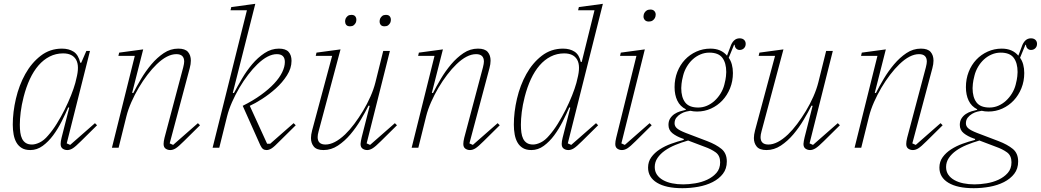

<svg xmlns="http://www.w3.org/2000/svg" viewBox="-20 -775 5459 1007"><path d="M139 12Q112 12 94.5 1.5Q77 -9 66.5 -27Q56 -45 51.5 -69.5Q47 -94 47 -121Q47 -187 63.5 -257.5Q80 -328 112.5 -386.5Q145 -445 193.5 -482.5Q242 -520 305 -520Q341 -520 366 -504Q391 -488 401 -446H406L433 -508H452L330 -23L348 -15L478 -129L489 -118L405 -35Q376 -6 361.5 3Q347 12 333 12Q319 12 308.5 4.5Q298 -3 298 -20Q298 -33 303 -53L343 -210L338 -212Q323 -177 303 -137.5Q283 -98 258.5 -65Q234 -32 204 -10Q174 12 139 12ZM148 -17Q166 -17 188.5 -28Q211 -39 232 -64Q256 -91 278 -126.5Q300 -162 319 -200Q338 -238 352.5 -274.5Q367 -311 375 -340L380 -361Q398 -429 379 -462Q360 -495 311 -495Q273 -495 240.5 -478.5Q208 -462 182 -432Q156 -402 136.5 -360Q117 -318 104 -267Q93 -224 88.5 -187Q84 -150 84 -121Q84 -99 86.5 -80Q89 -61 96 -47Q103 -33 115.5 -25Q128 -17 148 -17Z M873 12Q859 12 848.5 4.5Q838 -3 838 -20Q838 -33 843 -53L941 -422Q946 -442 946 -452Q946 -491 905 -491Q857 -491 802 -438Q778 -415 753.5 -383Q729 -351 707.5 -314.5Q686 -278 669 -239.5Q652 -201 643 -165L602 0H567L687 -482H601L605 -499L731 -516L673 -288L679 -287Q696 -321 720 -361.5Q744 -402 774 -437.5Q804 -473 839 -496.5Q874 -520 915 -520Q951 -520 966 -502.5Q981 -485 981 -457Q981 -439 975 -417L870 -23L888 -15L1018 -129L1029 -118L945 -35Q916 -6 901.5 3Q887 12 873 12Z M1378 12Q1367 12 1359.5 6.5Q1352 1 1345 -14L1253 -220Q1307 -247 1348.5 -277Q1390 -307 1418 -337Q1446 -367 1460 -396Q1474 -425 1474 -450Q1474 -491 1432 -491Q1385 -491 1330 -438Q1306 -415 1281.5 -383Q1257 -351 1235.5 -314.5Q1214 -278 1197 -239.5Q1180 -201 1171 -165L1130 0H1095L1275 -721H1189L1193 -738L1319 -755L1201 -288L1207 -287Q1225 -321 1249 -362Q1273 -403 1302.5 -438Q1332 -473 1367.5 -496.5Q1403 -520 1443 -520Q1478 -520 1493.5 -503Q1509 -486 1509 -456Q1509 -417 1485 -379.5Q1461 -342 1426.5 -311Q1392 -280 1354.5 -256Q1317 -232 1290 -220L1381 -21H1397L1520 -129L1531 -118L1447 -35Q1419 -6 1405 3Q1391 12 1378 12Z M1677 12Q1641 12 1626 -6Q1611 -24 1611 -51Q1611 -68 1617 -91L1722 -482H1636L1640 -499L1766 -516L1651 -86Q1646 -68 1646 -56Q1646 -17 1687 -17Q1734 -17 1790 -70Q1814 -93 1838 -125Q1862 -157 1884 -193.5Q1906 -230 1923 -268.5Q1940 -307 1949 -343L1990 -508H2025L1903 -23L1921 -15L2051 -129L2062 -118L1978 -35Q1949 -6 1934 3Q1919 12 1906 12Q1892 12 1881.5 4.5Q1871 -3 1871 -20Q1871 -26 1873 -36Q1875 -46 1877 -55L1919 -220L1913 -221Q1896 -187 1872 -146.5Q1848 -106 1818 -70.5Q1788 -35 1752.5 -11.5Q1717 12 1677 12ZM1816 -637Q1802 -637 1796 -644.5Q1790 -652 1790 -662Q1790 -666 1790.5 -669.5Q1791 -673 1793 -678Q1797 -686 1804 -691.5Q1811 -697 1823 -697Q1837 -697 1843 -689.5Q1849 -682 1849 -672Q1849 -668 1848.5 -664.5Q1848 -661 1846 -656Q1842 -648 1835 -642.5Q1828 -637 1816 -637ZM1997 -637Q1983 -637 1977 -644.5Q1971 -652 1971 -662Q1971 -666 1971.5 -669.5Q1972 -673 1974 -678Q1978 -686 1985 -691.5Q1992 -697 2004 -697Q2018 -697 2024 -689.5Q2030 -682 2030 -672Q2030 -668 2029.5 -664.5Q2029 -661 2027 -656Q2023 -648 2016 -642.5Q2009 -637 1997 -637Z M2445 12Q2431 12 2420.5 4.5Q2410 -3 2410 -20Q2410 -33 2415 -53L2513 -422Q2518 -442 2518 -452Q2518 -491 2477 -491Q2429 -491 2374 -438Q2350 -415 2325.5 -383Q2301 -351 2279.5 -314.5Q2258 -278 2241 -239.5Q2224 -201 2215 -165L2174 0H2139L2259 -482H2173L2177 -499L2303 -516L2245 -288L2251 -287Q2268 -321 2292 -361.5Q2316 -402 2346 -437.5Q2376 -473 2411 -496.5Q2446 -520 2487 -520Q2523 -520 2538 -502.5Q2553 -485 2553 -457Q2553 -439 2547 -417L2442 -23L2460 -15L2590 -129L2601 -118L2517 -35Q2488 -6 2473.5 3Q2459 12 2445 12Z M2767 12Q2740 12 2722.5 1.5Q2705 -9 2694.5 -27Q2684 -45 2679.5 -69.5Q2675 -94 2675 -121Q2675 -187 2691.5 -257.5Q2708 -328 2740.5 -386.5Q2773 -445 2821.5 -482.5Q2870 -520 2933 -520Q2969 -520 2993.5 -504Q3018 -488 3026 -450H3031L3098 -721H3012L3016 -738L3142 -755L2958 -23L2976 -15L3106 -129L3117 -118L3033 -35Q3004 -6 2989.5 3Q2975 12 2961 12Q2947 12 2936.5 4.5Q2926 -3 2926 -20Q2926 -33 2931 -53L2971 -210L2966 -212Q2951 -177 2931 -137.5Q2911 -98 2886.5 -65Q2862 -32 2832 -10Q2802 12 2767 12ZM2776 -17Q2794 -17 2816.5 -28Q2839 -39 2860 -64Q2884 -91 2906 -126.5Q2928 -162 2947 -200Q2966 -238 2980.5 -274.5Q2995 -311 3003 -340L3008 -361Q3026 -429 3007 -462Q2988 -495 2939 -495Q2901 -495 2868.5 -478.5Q2836 -462 2810 -432Q2784 -402 2764.5 -360Q2745 -318 2732 -267Q2721 -224 2716.5 -187Q2712 -150 2712 -121Q2712 -99 2714.5 -80Q2717 -61 2724 -47Q2731 -33 2743.5 -25Q2756 -17 2776 -17Z M3242 12Q3228 12 3217.5 4.5Q3207 -3 3207 -20Q3207 -33 3212 -53L3318 -482H3232L3236 -499L3362 -516L3239 -23L3257 -15L3387 -129L3398 -118L3314 -35Q3285 -6 3270.5 3Q3256 12 3242 12ZM3383 -662Q3369 -662 3362 -670Q3355 -678 3355 -688Q3355 -698 3359 -706Q3363 -714 3371 -719.5Q3379 -725 3391 -725Q3405 -725 3412 -717Q3419 -709 3419 -699Q3419 -689 3415 -681Q3411 -673 3403 -667.5Q3395 -662 3383 -662Z M3559 212Q3473 212 3426 183.5Q3379 155 3379 104Q3379 73 3396 49.5Q3413 26 3440 8.5Q3467 -9 3500 -21Q3533 -33 3565 -41L3567 -46L3558 -49Q3527 -60 3506.5 -76.5Q3486 -93 3486 -120Q3486 -140 3495 -154Q3504 -168 3517.5 -177Q3531 -186 3547 -191Q3563 -196 3577 -199V-202Q3547 -217 3532.5 -247Q3518 -277 3518 -318Q3518 -361 3532.5 -398Q3547 -435 3572.5 -462Q3598 -489 3632.5 -504.5Q3667 -520 3706 -520Q3762 -520 3793 -483L3810 -528Q3825 -574 3859 -574Q3874 -574 3882.5 -566Q3891 -558 3891 -545Q3891 -531 3882 -522Q3873 -513 3859 -513Q3849 -513 3841.5 -520Q3834 -527 3833 -540H3830L3802 -472Q3813 -457 3818.5 -436.5Q3824 -416 3824 -392Q3824 -349 3809 -312Q3794 -275 3768.5 -248Q3743 -221 3709 -205.5Q3675 -190 3636 -190Q3616 -190 3601 -194Q3592 -193 3578 -189.5Q3564 -186 3550.5 -178Q3537 -170 3527.5 -158Q3518 -146 3518 -128Q3518 -113 3530.5 -102Q3543 -91 3576 -78L3689 -35Q3736 -17 3764 6Q3792 29 3792 72Q3792 110 3771.5 136.5Q3751 163 3717.5 180Q3684 197 3642.5 204.5Q3601 212 3559 212ZM3642 -211Q3666 -211 3688 -220.5Q3710 -230 3728 -246.5Q3746 -263 3759.5 -285Q3773 -307 3779 -331Q3786 -358 3787.5 -374.5Q3789 -391 3789 -397Q3789 -445 3768.5 -472Q3748 -499 3700 -499Q3676 -499 3653.5 -489.5Q3631 -480 3613 -463.5Q3595 -447 3582 -425Q3569 -403 3563 -379Q3556 -352 3554.5 -335.5Q3553 -319 3553 -313Q3553 -265 3573.5 -238Q3594 -211 3642 -211ZM3563 192Q3592 192 3626 186.5Q3660 181 3689 167.5Q3718 154 3737.5 132Q3757 110 3757 76Q3757 41 3733.5 24Q3710 7 3676 -5L3589 -38Q3554 -28 3522.5 -15Q3491 -2 3467 15Q3443 32 3428.5 53.5Q3414 75 3414 101Q3414 124 3425.5 141Q3437 158 3457.5 169.5Q3478 181 3505 186.5Q3532 192 3563 192Z M4000 12Q3964 12 3949 -6Q3934 -24 3934 -51Q3934 -68 3940 -91L4045 -482H3959L3963 -499L4089 -516L3974 -86Q3969 -68 3969 -56Q3969 -17 4010 -17Q4057 -17 4113 -70Q4137 -93 4161 -125Q4185 -157 4207 -193.5Q4229 -230 4246 -268.5Q4263 -307 4272 -343L4313 -508H4348L4226 -23L4244 -15L4374 -129L4385 -118L4301 -35Q4272 -6 4257 3Q4242 12 4229 12Q4215 12 4204.5 4.5Q4194 -3 4194 -20Q4194 -26 4196 -36Q4198 -46 4200 -55L4242 -220L4236 -221Q4219 -187 4195 -146.5Q4171 -106 4141 -70.5Q4111 -35 4075.5 -11.5Q4040 12 4000 12Z M4768 12Q4754 12 4743.5 4.5Q4733 -3 4733 -20Q4733 -33 4738 -53L4836 -422Q4841 -442 4841 -452Q4841 -491 4800 -491Q4752 -491 4697 -438Q4673 -415 4648.5 -383Q4624 -351 4602.5 -314.5Q4581 -278 4564 -239.5Q4547 -201 4538 -165L4497 0H4462L4582 -482H4496L4500 -499L4626 -516L4568 -288L4574 -287Q4591 -321 4615 -361.5Q4639 -402 4669 -437.5Q4699 -473 4734 -496.5Q4769 -520 4810 -520Q4846 -520 4861 -502.5Q4876 -485 4876 -457Q4876 -439 4870 -417L4765 -23L4783 -15L4913 -129L4924 -118L4840 -35Q4811 -6 4796.5 3Q4782 12 4768 12Z M5087 212Q5001 212 4954 183.5Q4907 155 4907 104Q4907 73 4924 49.5Q4941 26 4968 8.5Q4995 -9 5028 -21Q5061 -33 5093 -41L5095 -46L5086 -49Q5055 -60 5034.5 -76.5Q5014 -93 5014 -120Q5014 -140 5023 -154Q5032 -168 5045.5 -177Q5059 -186 5075 -191Q5091 -196 5105 -199V-202Q5075 -217 5060.5 -247Q5046 -277 5046 -318Q5046 -361 5060.5 -398Q5075 -435 5100.5 -462Q5126 -489 5160.5 -504.5Q5195 -520 5234 -520Q5290 -520 5321 -483L5338 -528Q5353 -574 5387 -574Q5402 -574 5410.5 -566Q5419 -558 5419 -545Q5419 -531 5410 -522Q5401 -513 5387 -513Q5377 -513 5369.5 -520Q5362 -527 5361 -540H5358L5330 -472Q5341 -457 5346.5 -436.5Q5352 -416 5352 -392Q5352 -349 5337 -312Q5322 -275 5296.5 -248Q5271 -221 5237 -205.5Q5203 -190 5164 -190Q5144 -190 5129 -194Q5120 -193 5106 -189.5Q5092 -186 5078.5 -178Q5065 -170 5055.5 -158Q5046 -146 5046 -128Q5046 -113 5058.5 -102Q5071 -91 5104 -78L5217 -35Q5264 -17 5292 6Q5320 29 5320 72Q5320 110 5299.5 136.5Q5279 163 5245.5 180Q5212 197 5170.5 204.5Q5129 212 5087 212ZM5170 -211Q5194 -211 5216 -220.5Q5238 -230 5256 -246.5Q5274 -263 5287.5 -285Q5301 -307 5307 -331Q5314 -358 5315.5 -374.5Q5317 -391 5317 -397Q5317 -445 5296.5 -472Q5276 -499 5228 -499Q5204 -499 5181.5 -489.5Q5159 -480 5141 -463.5Q5123 -447 5110 -425Q5097 -403 5091 -379Q5084 -352 5082.5 -335.5Q5081 -319 5081 -313Q5081 -265 5101.5 -238Q5122 -211 5170 -211ZM5091 192Q5120 192 5154 186.5Q5188 181 5217 167.5Q5246 154 5265.5 132Q5285 110 5285 76Q5285 41 5261.5 24Q5238 7 5204 -5L5117 -38Q5082 -28 5050.5 -15Q5019 -2 4995 15Q4971 32 4956.5 53.5Q4942 75 4942 101Q4942 124 4953.5 141Q4965 158 4985.5 169.5Q5006 181 5033 186.5Q5060 192 5091 192Z"/></svg>

Font: IBM Plex Serif ExtLt
Style: Italic
Weight: 200
Italic angle: -14°
Designer: Mike Abbink, Paul van der Laan, Pieter van Rosmalen
Foundry: Bold Monday
Version: Version 3.001